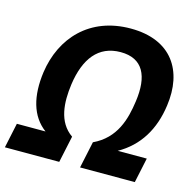

<svg xmlns="http://www.w3.org/2000/svg" viewBox="-128 -835 966 945"><g transform="rotate(15 354.5 -362.5)"><path d="M-23 0H254L283 -136C205 -190 200 -289 213 -384C232 -518 293 -600 407 -600C521 -600 560 -518 541 -385C528 -291 500 -188 389 -136L360 0H639L666 -127H518C621 -185 678 -281 695 -405C721 -587 634 -725 425 -725C216 -725 91 -587 65 -406C48 -282 73 -184 150 -127H4Z"/></g></svg>

Font: Noto Sans
Style: Bold Italic
Weight: 700
Italic angle: -12°
Designer: Monotype Design Team
Foundry: Monotype Imaging Inc.
Version: Version 2.013